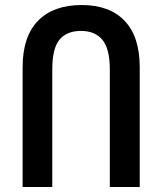

<svg xmlns="http://www.w3.org/2000/svg" viewBox="-20 -744 645 764"><path d="M70 0H188V-467Q188 -552 217 -586.5Q246 -621 302 -621Q358 -621 387.5 -585.5Q417 -550 417 -467V0H536V-477Q536 -598 476 -661Q416 -724 305 -724Q193 -724 131.5 -661.5Q70 -599 70 -476Z"/></svg>

Font: Noto Sans Armenian Condensed Semi
Style: Regular
Weight: 600
Width: 3
Designer: Monotype Design Team
Foundry: Monotype Imaging Inc.
Version: Version 1.901